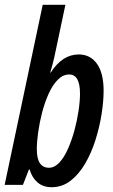

<svg xmlns="http://www.w3.org/2000/svg" viewBox="-23 -780 476 810"><path d="M194.8 9.8Q158.7 9.8 135.3 -10.5Q111.8 -30.8 102.1 -64.9H99.1L73.7 0H-3.4L157.2 -759.8H252.9L206.1 -538.6Q203.1 -525.4 198.7 -508.5Q194.3 -491.7 189 -473.6H190.9Q239.7 -550.3 309.1 -550.3Q358.4 -550.3 386.2 -510.7Q414.1 -471.2 414.1 -397.5Q414.1 -352.5 405.5 -298.3Q397 -244.1 379.9 -189.9Q362.8 -135.7 336.7 -90.6Q310.5 -45.4 275.1 -17.8Q239.7 9.8 194.8 9.8ZM183.6 -72.3Q207 -72.3 227.3 -94Q247.6 -115.7 263.4 -151.4Q279.3 -187 290.8 -229Q302.2 -271 308.3 -312Q314.5 -353 314.5 -385.3Q314.5 -465.8 269 -465.8Q242.2 -465.8 220.2 -443.1Q198.2 -420.4 181.9 -383.8Q165.5 -347.2 154.5 -304.7Q143.6 -262.2 137.9 -221.4Q132.3 -180.7 132.3 -150.4Q132.3 -72.3 183.6 -72.3Z"/></svg>

Font: Open Sans Condensed SemiBold
Style: Italic
Weight: 600
Width: 3
Italic angle: -12°
Designer: Monotype Design Team
Foundry: Monotype Imaging Inc.
Version: Version 3.000; ttfautohint (v1.8.4)